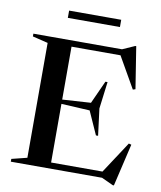

<svg xmlns="http://www.w3.org/2000/svg" viewBox="-96 -950 883 1056"><g transform="rotate(10 345.0 -422.0)"><path d="M32 0V-15.5L118 -37V-678.5L32 -699.5V-715H527L595.5 -745.5H601L638 -511.5L624 -507L524.5 -681H251V-385.5L410 -395.5L468 -523.5H480L461 -373L480 -223.5H468L410 -353L251 -361.5V-34H538L654 -211L668.5 -207L613 30H606.5L541.5 0ZM203.5 -833.5V-874H494.5V-833.5Z"/></g></svg>

Font: Newsreader 72pt Medium
Style: Regular
Weight: 500
Designer: Hugues Gentile
Foundry: Production Type
Version: Version 1.003; ttfautohint (v1.8.3)